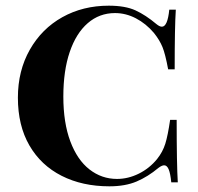

<svg xmlns="http://www.w3.org/2000/svg" viewBox="-20 -642 697 676"><path d="M531 -557Q542 -548 550 -548Q570 -548 576 -608H599Q595 -548 595 -398H572Q562 -452 552 -476.5Q542 -501 522 -526Q494 -559 458.5 -577.5Q423 -596 385 -596Q330 -596 289 -560.5Q248 -525 225.5 -459Q203 -393 203 -302Q203 -210 227.5 -144.5Q252 -79 295 -45.5Q338 -12 392 -12Q431 -12 468.5 -30.5Q506 -49 533 -82Q553 -107 562 -136Q571 -165 579 -220H602Q602 -63 606 0H583Q580 -31 574 -45.5Q568 -60 558 -60Q550 -60 538 -51Q501 -20 461 -3Q421 14 365 14Q270 14 197 -23Q124 -60 83.5 -130Q43 -200 43 -298Q43 -393 85 -467Q127 -541 199.5 -581.5Q272 -622 363 -622Q421 -622 457 -605.5Q493 -589 531 -557Z"/></svg>

Font: Playfair Display SC
Style: Bold
Weight: 700
Designer: Claus Eggers Sørensen
Foundry: Claus Eggers Sørensen
Version: Version 1.200; ttfautohint (v1.6)